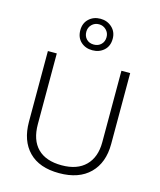

<svg xmlns="http://www.w3.org/2000/svg" viewBox="-142 -1097 1007 1208"><g transform="rotate(15 361.0 -493.0)"><path d="M629 -252Q629 -130 558.5 -60Q488 10 359 10Q230 10 161.5 -60Q93 -130 93 -254V-714H151V-254Q151 -150 205 -96Q259 -42 362 -42Q463 -42 517.5 -96.5Q572 -151 572 -248V-714H629ZM361 -791Q316 -791 286 -818.5Q256 -846 256 -894Q256 -940 286 -968Q316 -996 361 -996Q405 -996 436 -967.5Q467 -939 467 -894Q467 -846 436.5 -818.5Q406 -791 361 -791ZM361 -828Q390 -828 408.5 -846.5Q427 -865 427 -894Q427 -922 407.5 -941Q388 -960 361 -960Q333 -960 314 -941Q295 -922 295 -894Q295 -865 313 -846.5Q331 -828 361 -828Z"/></g></svg>

Font: Noto Sans Bengali UI Light
Style: Regular
Weight: 300
Designer: Jelle Bosma - Monotype Design Team
Foundry: Monotype Imaging Inc.
Version: Version 2.003; ttfautohint (v1.8.4.7-5d5b)